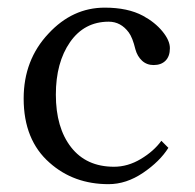

<svg xmlns="http://www.w3.org/2000/svg" viewBox="-20 -467 503 495"><path d="M41 -212.9Q41 -312.5 105 -380.4Q167 -447.3 250 -447.3Q309.6 -447.3 348.6 -426.3Q379.4 -409.7 398.7 -386.2Q418 -362.8 418 -342.8Q418 -321.8 406.7 -310.5Q395.5 -299.3 376 -299.3Q358.4 -299.3 346.2 -310.5Q334 -321.8 329.1 -339.8Q321.8 -370.1 312 -383.3Q291.5 -411.1 260.3 -411.1Q197.3 -411.1 160.6 -358.4Q124 -305.7 124 -223.1Q124 -137.7 163.3 -87.4Q202.6 -37.1 273.9 -37.1Q309.6 -37.1 343 -57.1Q376.5 -77.1 396 -104L414.1 -85.9Q392.1 -50.8 348.9 -21.5Q305.7 7.8 259.8 7.8Q169.9 7.8 107.9 -47.4Q41 -106 41 -212.9Z"/></svg>

Font: Theano Old Style
Style: Regular
Weight: 400
Designer: Alexey Kryukov
Version: Version 2.00